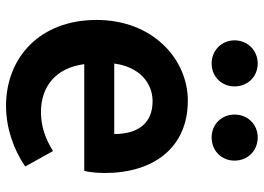

<svg xmlns="http://www.w3.org/2000/svg" viewBox="-136 -704 854 621"><g transform="rotate(90 290.5 -393.0)"><path d="M322 14C392 14 463 -10 518 -48L468 -138C428 -113 388 -99 342 -99C259 -99 199 -147 187 -239H532C536 -252 539 -279 539 -306C539 -461 459 -574 305 -574C171 -574 44 -461 44 -279C44 -95 166 14 322 14ZM185 -336C196 -418 248 -460 307 -460C379 -460 413 -412 413 -336ZM185 -651C228 -651 259 -684 259 -725C259 -767 228 -800 185 -800C142 -800 110 -767 110 -725C110 -684 142 -651 185 -651ZM424 -651C468 -651 499 -684 499 -725C499 -767 468 -800 424 -800C381 -800 350 -767 350 -725C350 -684 381 -651 424 -651Z"/></g></svg>

Font: Source Han Sans SC Bold
Style: Regular
Weight: 700
Designer: Ryoko NISHIZUKA (kana & ideographs); Paul D. Hunt (Latin, Greek & Cyrillic); Wenlong ZHANG (bopomofo); Sandoll Communica
Foundry: Adobe Systems Incorporated
Version: Version 1.001;PS 1.001;hotconv 1.0.78;makeotf.lib2.5.61930